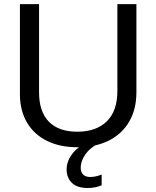

<svg xmlns="http://www.w3.org/2000/svg" viewBox="-20 -708 762 936"><path d="M356.9 9.8Q272.5 9.8 209.5 -21Q146.5 -51.8 111.8 -110.4Q77.1 -168.9 77.1 -250V-688H170.4V-257.8Q170.4 -163.6 218.3 -114.7Q266.1 -65.9 356.4 -65.9Q449.2 -65.9 500.7 -116.5Q552.2 -167 552.2 -264.2V-688H645V-258.8Q645 -175.3 609.6 -114.7Q574.2 -54.2 509.5 -22.2Q444.8 9.8 356.9 9.8ZM475.6 195.3Q444.8 208.5 407.7 208.5Q356.4 208.5 330.6 183.6Q304.7 158.7 304.7 117.2Q304.7 83 325.9 50.8Q347.2 18.6 380.4 0H445.3Q433.1 6.8 420.4 17.8Q407.7 28.8 397.2 43.2Q386.7 57.6 380.1 74.7Q373.5 91.8 373.5 110.8Q373.5 131.3 385.5 143.1Q397.5 154.8 419.4 154.8Q445.8 154.8 475.6 143.1Z"/></svg>

Font: Arial
Style: Regular
Weight: 400
Designer: Steve Matteson
Foundry: Ascender Corporation
Version: Version 2.00.3